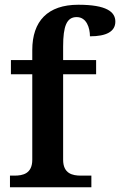

<svg xmlns="http://www.w3.org/2000/svg" viewBox="-20 -789 506 809"><path d="M22 0H365V-49H321C286 -49 246 -57 246 -116V-476H385V-536H246V-593C246 -679 261 -717 303 -717C345 -717 359 -671 359 -636C428 -636 466 -656 466 -698C466 -739 429 -769 310 -769C181 -769 116 -700 116 -578V-536H26V-476H116V-116C116 -57 76 -49 41 -49H22Z"/></svg>

Font: Noto Serif Tamil SemiBold
Style: Regular
Weight: 600
Designer: Indian Type Foundry, Tom Grace, and the Monotype Design Team
Foundry: Monotype Imaging Inc.
Version: Version 2.004